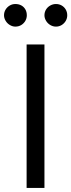

<svg xmlns="http://www.w3.org/2000/svg" viewBox="-53 -926 352 946"><path d="M166 0V-707H78.1V0ZM-4.4 -802.7C4.4 -797.5 13.3 -794.9 22.5 -794.9C33.5 -794.9 43.3 -797.5 51.8 -802.7C60.2 -807.9 66.9 -814.8 71.8 -823.2C76.7 -831.7 79.1 -840.8 79.1 -850.6C79.1 -861.7 76.7 -871.4 71.8 -879.9C66.9 -888.3 60.2 -894.9 51.8 -899.4C43.3 -904 33.5 -906.2 22.5 -906.2C12.7 -906.2 3.6 -903.8 -4.9 -898.9C-13.3 -894 -20.2 -887.4 -25.4 -878.9C-30.6 -870.4 -33.2 -861 -33.2 -850.6C-33.2 -841.5 -30.6 -832.5 -25.4 -823.7C-20.2 -814.9 -13.2 -807.9 -4.4 -802.7ZM194.8 -802.7C203.6 -797.5 212.9 -794.9 222.7 -794.9C233.1 -794.9 242.5 -797.5 251 -802.7C259.4 -807.9 266.1 -814.8 271 -823.2C275.9 -831.7 278.3 -840.8 278.3 -850.6C278.3 -861 275.9 -870.4 271 -878.9C266.1 -887.4 259.4 -894 251 -898.9C242.5 -903.8 233.1 -906.2 222.7 -906.2C212.9 -906.2 203.6 -903.8 194.8 -898.9C186 -894 179 -887.4 173.8 -878.9C168.6 -870.4 166 -861 166 -850.6C166 -841.5 168.6 -832.5 173.8 -823.7C179 -814.9 186 -807.9 194.8 -802.7Z"/></svg>

Font: Pretendard Variable
Style: Regular
Weight: 400
Designer: Base glyphs from Inter by Rasmus Andersson; Hangeul glyphs from Noto Sans CJK(Source Han Sans) by Jang Soo-young and Kan
Foundry: Kil Hyung-jin
Version: Version 1.309;Glyphs 3.2 (3225)